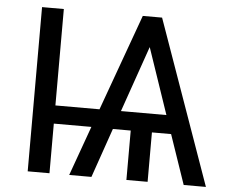

<svg xmlns="http://www.w3.org/2000/svg" viewBox="-51 -770 982 828"><g transform="rotate(5 440.0 -355.5)"><path d="M192.4 -293.5H383.3L534.2 -710.9H617.7L869.6 0H773.4L700.2 -213.9H617.2V0H525.4V-213.9H448.2L374 0H277.8L355 -214.8H192.4V0H98.1V-710.9H192.4ZM476.1 -293.9H672.9L575.7 -579.6Z"/></g></svg>

Font: APIMedia Roboto
Style: Regular
Weight: 400
Designer: Google
Version: Version 2.137; 2017